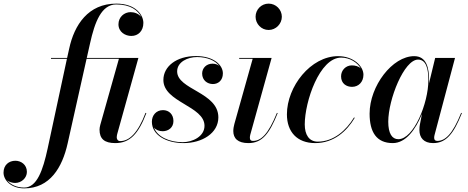

<svg xmlns="http://www.w3.org/2000/svg" viewBox="-208 -780 2586 1060"><path d="M600 -155.5 595.5 -157C553.5 -46 506 -1 455.5 -1C443 -1 436.5 -11 436.5 -21.5C436.5 -26.5 437.5 -33.5 439 -39.5L556 -460H271L289 -540C315.5 -660 352.5 -755.5 434 -755.5C513 -755.5 555.5 -721.5 571.5 -686.5C558 -704 534.5 -713 513.5 -713C477 -713 446 -685 446 -646C446 -602.5 484.5 -581.5 517 -581.5C555 -581.5 583.5 -609 583.5 -653.5C583.5 -695.5 543.5 -760 434 -760C279 -760 202 -642.5 174 -511.5L162.5 -460H73.5V-455.5H161.5L55 40C29 160 -4 255.5 -74.5 255.5C-117.5 255.5 -150.5 238.5 -168.5 215.5C-156.5 225.5 -139.5 230 -124.5 230C-89 230 -59.5 202 -59.5 169C-59.5 128 -93 107.5 -123 107.5C-158.5 107.5 -188.5 130.5 -188.5 173C-188.5 216 -145.5 260 -74.5 260C68 260 136 144 165.5 11.5L270 -455.5H448.5L345.5 -90C343 -82.5 341.5 -69.5 341.5 -64.5C341.5 -13 369 10 428.5 10C509 10 556 -40.5 600 -155.5Z M997.5 -132C997.5 -271.5 770 -284.5 770 -386C770 -437.5 827.5 -465 879.5 -465C939 -465 981.5 -444 1002.5 -416C993 -424 980 -428.5 965 -428.5C931.5 -428.5 908 -404 908 -374C908 -336.5 937 -316 967.5 -316C996 -316 1022.5 -335.5 1022.5 -375C1022.5 -419.5 974 -470.5 873.5 -470.5C766.5 -470.5 694 -413.5 694 -338.5C694 -215 921 -195 921 -85.5C921 -26.5 855 5 800.5 5C729 5 661.5 -23.5 642 -76C652.5 -62.5 670.5 -55.5 690.5 -55.5C722 -56 749.5 -75.5 749.5 -112C749.5 -148 725.5 -172 692 -172C654 -172 630.5 -143 630.5 -108C630.5 -33.5 711 10 806 10C907.5 10 997.5 -44.5 997.5 -132Z M1203 -687.5C1203 -648.5 1234.5 -614.5 1275 -614.5C1315.5 -614.5 1348 -648.5 1348 -687.5C1348 -727 1315.5 -760 1275 -760C1234.5 -760 1203 -727 1203 -687.5ZM1325 -155.5 1321 -157C1272.5 -38.5 1233.5 -2 1188 -2C1175.5 -2 1171.5 -9.5 1171.5 -19.5C1171.5 -24 1172 -29.5 1173.5 -35.5L1291.5 -460H1112.5V-455.5H1187L1086 -96C1083 -85 1080 -70 1080 -56.5C1080 -16 1105 10 1163.5 10C1240 10 1279.5 -43 1325 -155.5Z M1750.5 -129.5 1746.5 -131.5C1703.5 -60.5 1634 2 1546.5 2C1498 2 1474.5 -36.5 1474.5 -93C1474.5 -218.5 1556 -462 1675.5 -462C1724 -462 1765.5 -434.5 1784 -402C1772 -414 1753 -419 1734 -419C1701.5 -419 1675 -392.5 1675 -358.5C1675 -318.5 1704.5 -300.5 1735.5 -300.5C1771 -300.5 1798.5 -327 1798.5 -367.5C1798.5 -414 1744.5 -470 1658.5 -470C1507.5 -470 1376 -302.5 1376 -148.5C1376 -52.5 1432 10 1532 10C1635.5 10 1707 -56.5 1750.5 -129.5Z M2161 -336.5C2161 -405.5 2146.5 -470 2078.5 -470C1958.5 -470 1832.5 -305.5 1832.5 -152.5C1832.5 -51.5 1870 10 1960.5 10C2032 10 2087 -65 2121.5 -151L2110 -91.5C2108.5 -84.5 2107.5 -75 2107.5 -62.5C2107.5 -20 2131 10 2183.5 10C2256 10 2297 -43 2342 -155.5L2338 -157C2290.5 -38.5 2249.5 -2 2206 -2C2193.5 -2 2189 -9 2189 -19C2189 -23.5 2189.5 -29 2191 -34.5L2304 -460H2194.5L2160.5 -320C2161 -325.5 2161 -331.5 2161 -336.5ZM2157 -337.5C2157 -210 2076 -11.5 1991 -11.5C1956.5 -11.5 1935.5 -43 1935.5 -108C1935.5 -231.5 2023 -451 2100 -451C2144 -451 2157 -402 2157 -337.5Z"/></svg>

Font: Bodoni* 36pt Medium
Style: Italic
Weight: 500
Italic angle: -13°
Version: Version 2.3